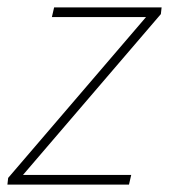

<svg xmlns="http://www.w3.org/2000/svg" viewBox="-30 -498 456 518"><path d="M-10 0 -8 -18 364 -452H110L116 -478H406L404 -460L32 -26H324L318 0Z"/></svg>

Font: Source Sans Variable
Style: Italic
Weight: 200
Italic angle: -11°
Designer: Paul D. Hunt
Foundry: Adobe Systems Incorporated
Version: Version 3.006;hotconv 1.0.111;makeotfexe 2.5.65597